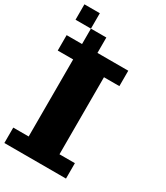

<svg xmlns="http://www.w3.org/2000/svg" viewBox="-240 -1099 1036 1199"><g transform="rotate(30 278.0 -500.0)"><path d="M222.2 -777.8H444.4V-666.7H333.3V-111.1H444.4V0H0V-111.1H111.1V-666.7H0V-777.8H111.1V-888.9H222.2ZM0 -888.9V-1000H111.1V-888.9Z"/></g></svg>

Font: Pixeloid Sans
Style: Bold
Weight: 700
Monospace: yes
Designer: GGBot
Version: 0.3